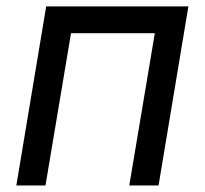

<svg xmlns="http://www.w3.org/2000/svg" viewBox="-20 -565 624 585"><path d="M29.8 0H118.6L196.4 -463.8H451.7L373.9 0H463.1L554 -545.5H120.7Z"/></svg>

Font: Margiela Sans Text
Style: Italic
Weight: 400
Italic angle: -9.39999°
Designer: Stefan Endress, Andreas Faust
Version: Version 1.100;FEAKit 1.0